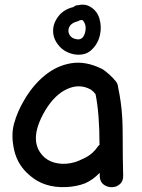

<svg xmlns="http://www.w3.org/2000/svg" viewBox="-20 -799 606 820"><path d="M343 -16Q376 -30 406 -61V-46Q407 -22 423 -10.5Q439 1 458.5 0.5Q478 0 492.5 -13Q507 -26 506 -50Q505 -82 504.5 -127.5Q504 -173 504 -218.5Q504 -264 502 -297Q498 -363 485 -423Q484 -445 468 -459Q468 -460 462 -466L449 -479Q442 -485 432.5 -493Q423 -501 415 -505Q346 -539 284.5 -529Q223 -519 171.5 -477Q120 -435 83 -371Q54 -322 40 -271Q26 -220 41 -156Q56 -92 108 -49Q169 4 262 0Q307 -2 343 -16ZM298 -106Q263 -96 229 -101Q195 -106 172 -125Q94 -193 173 -327Q213 -394 266 -418.5Q319 -443 367 -417Q379 -409 388 -397Q405 -315 405 -180Q402 -178 400 -176Q378 -143 347 -127Q316 -111 298 -106ZM407 -650Q415 -686 404 -722Q392 -758 358 -774Q345 -780 327 -779Q323 -778 320 -778Q317 -777 316 -777H314Q302 -777 294 -769Q251 -759 228 -727.5Q205 -696 207 -663Q208 -630 234 -601Q251 -582 276.5 -572.5Q302 -563 328 -566Q354 -569 372 -587Q399 -613 407 -650ZM310 -631Q286 -634 277 -650Q268 -666 275.5 -683Q283 -700 308 -707Q314 -708 320 -712Q321 -713 324 -713Q326 -713 326.5 -713Q327 -713 328 -713L330 -714H331Q339 -708 343.5 -694.5Q348 -681 344 -663Q336 -628 310 -631Z"/></svg>

Font: Balsamiq Sans
Style: Regular
Weight: 400
Designer: Michael Angeles
Foundry: Balsamiq SRL
Version: Version 1.020; ttfautohint (v1.8.4.7-5d5b);gftools[0.9.26]